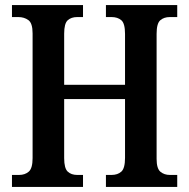

<svg xmlns="http://www.w3.org/2000/svg" viewBox="-20 -734 742 754"><path d="M27 0V-47H55Q78 -47 93 -60Q108 -73 108 -113V-603Q108 -643 91.5 -655Q75 -667 52 -667H27V-714H306V-667H283Q260 -667 246 -654.5Q232 -642 232 -602V-401H471V-601Q471 -642 456.5 -654.5Q442 -667 418 -667H396V-714H676V-667H647Q624 -667 609.5 -654.5Q595 -642 595 -601V-110Q595 -72 610 -59.5Q625 -47 647 -47H676V0H396V-47H418Q442 -47 456.5 -60Q471 -73 471 -114V-345H232V-113Q232 -73 246 -60Q260 -47 283 -47H306V0Z"/></svg>

Font: Noto Serif Condensed SemiBold
Style: Regular
Weight: 600
Width: 3
Designer: Monotype Design Team
Foundry: Monotype Imaging Inc.
Version: Version 2.013